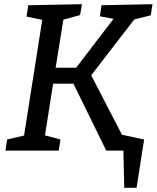

<svg xmlns="http://www.w3.org/2000/svg" viewBox="-20 -720 751 918"><path d="M269 -53 261 0H6L14 -53L95 -72L182 -625L107 -641L115 -695L372 -700L363 -648L283 -626L246 -396H344L523 -630L458 -642L465 -695L709 -700L701 -647L622 -627L416 -360L565 -72L639 -53L631 0H488L331 -320H234L195 -73ZM574 178 570 0H500L511 -87L669 -53L633 178Z"/></svg>

Font: Bitter Medium
Style: Italic
Weight: 500
Italic angle: -9°
Designer: Sol Matas, and Bitter project Authors
Foundry: Sol Matas
Version: Version 2.001